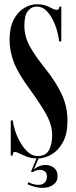

<svg xmlns="http://www.w3.org/2000/svg" viewBox="-20 -731 358 902"><path d="M181.5 151.5Q158 151.5 137.2 145Q116.5 138.5 109 134L113 125Q118.5 128 132.2 132.8Q146 137.5 160 137.5Q177 137.5 188.8 127.8Q200.5 118 200.5 99Q200.5 80 189.8 73.5Q179 67 167.5 67Q150.5 67 133.5 77.5L125.5 75.5L151.5 13.5Q125.5 12.5 105.5 4.8Q85.5 -3 71.2 -10.2Q57 -17.5 49.5 -17.5Q39.5 -17.5 39.5 0H30.5V-165H40.5Q41.5 -148 50 -120.2Q58.5 -92.5 74 -64.5Q89.5 -36.5 110.5 -17.2Q131.5 2 157 2Q194.5 2 209.8 -25.2Q225 -52.5 225 -96Q225 -146 194 -199.5Q163 -253 121.5 -309.5Q65.5 -385 45.2 -438.2Q25 -491.5 25 -544Q25 -601.5 44.2 -638.5Q63.5 -675.5 93.2 -693.2Q123 -711 153.5 -711Q187.5 -711 211.8 -697.8Q236 -684.5 247 -684.5Q258.5 -684.5 259 -700H268V-536.5H258Q256.5 -554.5 249.2 -582Q242 -609.5 228.8 -636.5Q215.5 -663.5 196.8 -681.8Q178 -700 153.5 -700Q127.5 -700 111 -679.2Q94.5 -658.5 94.5 -610.5Q94.5 -560.5 119 -515.2Q143.5 -470 194.5 -406.5Q241 -348.5 269 -290Q297 -231.5 297 -164Q297 -102.5 276 -63.8Q255 -25 223.5 -6.2Q192 12.5 161 13.5L138.5 65.5Q146.5 57.5 161.8 50.8Q177 44 193 44Q216.5 44 233.5 57.2Q250.5 70.5 250.5 97.5Q250.5 122.5 230 137Q209.5 151.5 181.5 151.5Z"/></svg>

Font: Imbue 100pt SemiBold
Style: Regular
Weight: 600
Designer: Tyler Finck
Foundry: Etcetera Type Company
Version: Version 1.102; ttfautohint (v1.8.3)